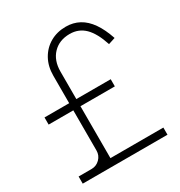

<svg xmlns="http://www.w3.org/2000/svg" viewBox="-173 -856 917 977"><g transform="rotate(-30 285.5 -367.5)"><path d="M30 0V-42H106Q134.5 -42 154.8 -62.2Q175 -82.5 175 -111V-550Q175 -605 198.2 -646.8Q221.5 -688.5 262 -711.8Q302.5 -735 354 -735Q397.5 -735 432.5 -716Q467.5 -697 494.5 -658.2Q521.5 -619.5 541 -561L501 -548Q476.5 -623 440.8 -658Q405 -693 353 -693Q291.5 -693 254.2 -654.2Q217 -615.5 217 -550V-42H528V0ZM30 -347V-389H419V-347Z"/></g></svg>

Font: Manrope ExtraLight ExtraLight
Style: Regular
Weight: 250
Version: Version 4.501